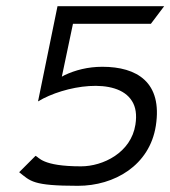

<svg xmlns="http://www.w3.org/2000/svg" viewBox="-20 -595 551 621"><path d="M42 -38C79 -9 85 6 232 6C350 6 464 -60 484 -188C506 -329 423 -379 311 -379C264 -379 223 -368 189 -352L180 -347L216 -518H468L511 -575H166L103 -267C187 -318 358 -348 407 -268C419 -249 423 -224 418 -192C404 -101 313 -57 242 -57C115 -57 106 -87 95 -91Z"/></svg>

Font: Charger Sport
Style: LitExtObl
Weight: 300
Designer: Jasper
Foundry: Cannot Into Space Fonts
Version: Version 1.1